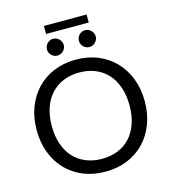

<svg xmlns="http://www.w3.org/2000/svg" viewBox="-139 -1093 1078 1212"><g transform="rotate(-15 400.0 -487.0)"><path d="M753.5 -358Q753.5 -277.5 728 -210.2Q702.5 -143 656 -94.5Q609.5 -46 544.2 -19.2Q479 7.5 400 7.5Q321 7.5 256 -19.2Q191 -46 144.5 -94.5Q98 -143 72.5 -210.2Q47 -277.5 47 -358Q47 -438.5 72.5 -505.8Q98 -573 144.5 -621.8Q191 -670.5 256 -697.5Q321 -724.5 400 -724.5Q479 -724.5 544.2 -697.5Q609.5 -670.5 656 -621.8Q702.5 -573 728 -505.8Q753.5 -438.5 753.5 -358ZM654 -358Q654 -424 636 -476.5Q618 -529 585 -565.2Q552 -601.5 505 -621Q458 -640.5 400 -640.5Q342.5 -640.5 295.5 -621Q248.5 -601.5 215.2 -565.2Q182 -529 164 -476.5Q146 -424 146 -358Q146 -292 164 -239.8Q182 -187.5 215.2 -151.2Q248.5 -115 295.5 -95.8Q342.5 -76.5 400 -76.5Q458 -76.5 505 -95.8Q552 -115 585 -151.2Q618 -187.5 636 -239.8Q654 -292 654 -358ZM261.5 -982H540.5V-929.5H261.5ZM351.5 -833Q351.5 -822 347 -812.2Q342.5 -802.5 334.8 -795Q327 -787.5 316.8 -783.2Q306.5 -779 295.5 -779Q285 -779 275.2 -783.2Q265.5 -787.5 258 -795Q250.5 -802.5 246 -812.2Q241.5 -822 241.5 -833Q241.5 -844.5 246 -854.8Q250.5 -865 258 -872.5Q265.5 -880 275.2 -884.5Q285 -889 295.5 -889Q306.5 -889 316.8 -884.5Q327 -880 334.8 -872.5Q342.5 -865 347 -854.8Q351.5 -844.5 351.5 -833ZM560.5 -833Q560.5 -822 556 -812.2Q551.5 -802.5 544 -795Q536.5 -787.5 526.5 -783.2Q516.5 -779 505.5 -779Q494 -779 484 -783.2Q474 -787.5 466.5 -795Q459 -802.5 454.8 -812.2Q450.5 -822 450.5 -833Q450.5 -844.5 454.8 -854.8Q459 -865 466.5 -872.5Q474 -880 484 -884.5Q494 -889 505.5 -889Q516.5 -889 526.5 -884.5Q536.5 -880 544 -872.5Q551.5 -865 556 -854.8Q560.5 -844.5 560.5 -833Z"/></g></svg>

Font: Lato-Regular
Style: Regular
Weight: 400
Designer: Lukasz Dziedzic with Adam Twardoch and Botio Nikoltchev
Foundry: tyPoland Lukasz Dziedzic
Version: Version 2.015; 2015-08-06; http://www.latofonts.com/